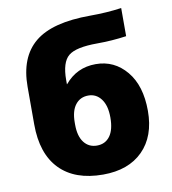

<svg xmlns="http://www.w3.org/2000/svg" viewBox="-84 -823 814 907"><g transform="rotate(-10 323.0 -370.0)"><path d="M558 -615Q488 -605 418 -605Q315 -605 279 -575Q243 -545 243 -460V-440H244Q302 -510 393 -510Q482 -510 540 -440.5Q598 -371 598 -250Q598 -128 529 -59Q460 10 338 10Q203 10 130.5 -64.5Q58 -139 58 -280V-460Q58 -602 141.5 -671Q225 -740 408 -740Q487 -740 558 -750ZM418 -250Q418 -307 394.5 -338.5Q371 -370 333 -370Q294 -370 271 -340.5Q248 -311 248 -255V-245Q248 -190 271 -160Q294 -130 333 -130Q373 -130 395.5 -160.5Q418 -191 418 -250Z"/></g></svg>

Font: Mplus 1p Black
Style: Regular
Weight: 900
Version: Version 1.061